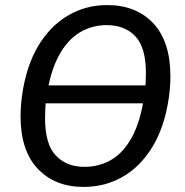

<svg xmlns="http://www.w3.org/2000/svg" viewBox="-20 -721 725 753"><path d="M400 -701.1Q514.2 -701.1 581.2 -629.6Q648.3 -558.1 648.3 -421.1Q648.3 -402.1 646.8 -381.6Q645.3 -361.1 642.3 -339.1Q626.3 -226.1 579.3 -147.5Q532.2 -69 462.7 -28.5Q393.1 12.1 307.9 12.1Q195.7 12.1 128.2 -59Q60.7 -130 60.7 -265Q60.7 -285 62.2 -305.5Q63.7 -326 66.7 -348Q82.7 -461 129.2 -539.6Q175.7 -618.1 245.8 -659.6Q315.8 -701.1 400 -701.1ZM397.9 -622.5Q340.1 -622.5 291.7 -593.1Q243.4 -563.6 210 -501.3Q176.6 -438.9 161.7 -338.1Q158.7 -316 157.7 -296Q156.7 -276 156.7 -257.9Q156.7 -155.3 199 -110.9Q241.3 -66.6 311.1 -66.6Q369.9 -66.6 417.7 -95Q465.5 -123.5 498.9 -185.8Q532.3 -248.2 546.2 -349Q550.2 -373.1 551.2 -394.6Q552.2 -416.1 552.2 -435.1Q552.2 -534.8 510.9 -578.6Q469.6 -622.5 397.9 -622.5ZM143 -386.2H576.9L566.9 -315.8H132Z"/></svg>

Font: Fira Sans Variable
Style: Italic
Weight: 397
Italic angle: -8°
Designer: Carrois Corporate & Edenspiekermann AG
Foundry: Carrois Corporate GbR & Edenspiekermann AG
Version: Version 4.202